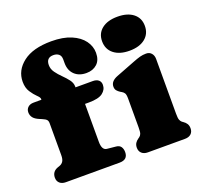

<svg xmlns="http://www.w3.org/2000/svg" viewBox="-126 -878 1072 1021"><g transform="rotate(-20 409.5 -367.0)"><path d="M317 -142Q317 -94.5 345 -92L395 -87Q414 -85 422 -72.8Q430 -60.5 430 -43Q430 0 383 0H79Q57.5 0 44.8 -11.2Q32 -22.5 32 -42Q32 -77.5 67 -89.5L77 -93Q90 -97.5 97.5 -109Q105 -120.5 105 -144V-324.5Q105 -337 99 -344Q93 -351 74 -359L62 -364Q38 -374 28 -387Q18 -400 18 -417Q18 -434.5 30 -445.5Q42 -456.5 62 -456.5H106.5V-462Q106.5 -470 91.2 -484.5Q76 -499 60.8 -522.2Q45.5 -545.5 45.5 -580Q45.5 -644.5 101.5 -687.8Q157.5 -731 261.5 -731Q328 -731 373.2 -711.8Q418.5 -692.5 441.8 -660.8Q465 -629 465 -592Q465 -551 441.5 -529.5Q418 -508 381 -508Q339 -508 314 -532.2Q289 -556.5 289 -597.5V-618.5Q289 -639 277.2 -648.5Q265.5 -658 247 -658Q206.5 -658 206.5 -616Q206.5 -593.5 220.5 -574Q234.5 -554.5 253 -536.5Q271.5 -518.5 285.5 -500Q299.5 -481.5 299.5 -461V-456.5H397Q417.5 -456.5 429.2 -447Q441 -437.5 441 -419.5Q441 -392.5 417.5 -374.5Q394 -356.5 339 -356.5H317ZM637 -541Q581 -541 548.5 -567Q516 -593 516 -638Q516 -682.5 548.5 -708Q581 -733.5 637 -733.5Q693 -733.5 725.5 -708Q758 -682.5 758 -638Q758 -593 725.5 -567Q693 -541 637 -541ZM754 -452V-142Q754 -116.5 757.8 -107Q761.5 -97.5 768 -92L775 -87Q787 -79 793.5 -68.5Q800 -58 800 -43Q800 -23 787.5 -11.5Q775 0 753 0H543Q521.5 0 508.8 -11.5Q496 -23 496 -43Q496 -58 502.5 -68.5Q509 -79 521 -87L528 -92Q535 -97.5 538.5 -107Q542 -116.5 542 -142V-305Q542 -327.5 536.5 -335.8Q531 -344 522 -349L515 -353Q504 -360 497 -368.5Q490 -377 490 -391Q490 -421.5 530 -437L636 -478Q661.5 -488 678 -492.5Q694.5 -497 713 -497Q732 -497 743 -484.2Q754 -471.5 754 -452Z"/></g></svg>

Font: Fraunces 9pt S100 Black
Style: Regular
Weight: 900
Version: Version 1.000; ttfautohint (v1.8.3)